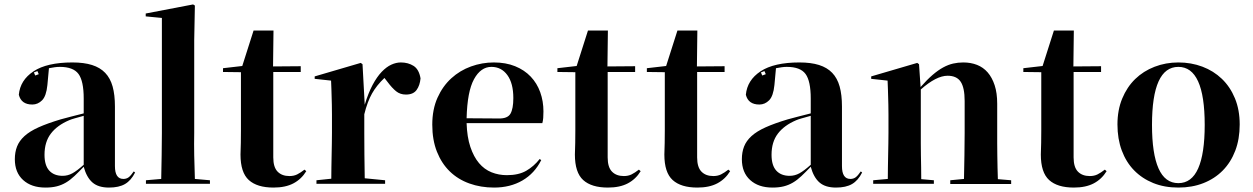

<svg xmlns="http://www.w3.org/2000/svg" viewBox="-20 -838 5660 867"><path d="M537 -30Q551 -30 561 -37.5Q571 -45 584 -64L590 -59Q572 -23 544.5 -7Q517 9 472 9Q424 9 397.5 -14Q371 -37 358 -85Q335 -61 316 -43Q297 -25 277.5 -13.5Q258 -2 236 3.5Q214 9 185 9Q122 9 84.5 -25Q47 -59 47 -119Q47 -151 57 -176.5Q67 -202 90.5 -223.5Q114 -245 154 -263Q194 -281 254 -299Q275 -305 301 -311.5Q327 -318 358 -326V-393Q358 -472 334.5 -504Q311 -536 250 -536Q239 -536 228 -534.5Q217 -533 201 -530L194 -454Q189 -404 170 -385Q151 -366 126 -366Q76 -366 65 -410Q71 -476 131.5 -516Q192 -556 307 -556Q359 -556 395.5 -544.5Q432 -533 455 -509Q478 -485 488.5 -447.5Q499 -410 499 -357V-88Q499 -30 537 -30ZM133 -511 139 -497 155 -503 149 -517ZM263 -44Q286 -44 307 -55.5Q328 -67 358 -94V-315Q333 -308 317 -303.5Q301 -299 292 -295Q238 -272 209.5 -234.5Q181 -197 181 -139Q181 -91 202.5 -67.5Q224 -44 263 -44Z M857 -238Q856 -189 857 -136.5Q858 -84 860 -30L928 -24V-8H639V-24L708 -30Q709 -84 710 -137Q711 -190 711 -238V-757L638 -764V-777L852 -818L860 -813L857 -656V-238Z M1287 -43Q1307 -43 1322 -50.5Q1337 -58 1355 -72L1363 -65Q1341 -29 1305 -10Q1269 9 1215 9Q1141 9 1103.5 -25Q1066 -59 1066 -140Q1067 -169 1067.5 -193Q1068 -217 1068 -249V-512L987 -513V-530L1074 -540L1125 -700H1215L1213 -538L1338 -539V-513H1214V-127Q1214 -83 1233.5 -63Q1253 -43 1287 -43Z M1617 -548 1627 -365Q1643 -418 1662.5 -454.5Q1682 -491 1703.5 -513.5Q1725 -536 1747 -546Q1769 -556 1790 -556Q1823 -556 1847.5 -540.5Q1872 -525 1879 -484Q1876 -452 1861 -431.5Q1846 -411 1813 -411Q1787 -411 1768.5 -426Q1750 -441 1730 -468L1716 -486Q1681 -453 1660 -416Q1639 -379 1625 -322V-238Q1625 -196 1625.5 -139.5Q1626 -83 1627 -33L1719 -24V-8H1409V-24L1476 -31Q1476 -55 1476.5 -82.5Q1477 -110 1477.5 -137.5Q1478 -165 1478.5 -191Q1479 -217 1479 -238V-321Q1479 -345 1478.5 -364.5Q1478 -384 1477.5 -401.5Q1477 -419 1476.5 -436Q1476 -453 1475 -474L1401 -482V-493L1609 -554Z M2269 -47Q2322 -47 2356.5 -67Q2391 -87 2417 -120L2424 -115Q2394 -55 2339 -23Q2284 9 2211 9Q2151 9 2099.5 -9.5Q2048 -28 2011 -64Q1974 -100 1953 -153Q1932 -206 1932 -275Q1932 -344 1955.5 -396.5Q1979 -449 2018 -484.5Q2057 -520 2107 -538Q2157 -556 2210 -556Q2264 -556 2306 -539Q2348 -522 2376.5 -492Q2405 -462 2419.5 -421.5Q2434 -381 2434 -335Q2434 -318 2433 -305.5Q2432 -293 2429 -282H2087Q2089 -219 2104 -174.5Q2119 -130 2143 -101.5Q2167 -73 2199.5 -60Q2232 -47 2269 -47ZM2199 -536Q2151 -536 2120.5 -480.5Q2090 -425 2087 -304L2231 -303Q2272 -302 2285 -324.5Q2298 -347 2298 -395Q2298 -462 2271 -499Q2244 -536 2199 -536Z M2797 -43Q2817 -43 2832 -50.5Q2847 -58 2865 -72L2873 -65Q2851 -29 2815 -10Q2779 9 2725 9Q2651 9 2613.5 -25Q2576 -59 2576 -140Q2577 -169 2577.5 -193Q2578 -217 2578 -249V-512L2497 -513V-530L2584 -540L2635 -700H2725L2723 -538L2848 -539V-513H2724V-127Q2724 -83 2743.5 -63Q2763 -43 2797 -43Z M3201 -43Q3221 -43 3236 -50.5Q3251 -58 3269 -72L3277 -65Q3255 -29 3219 -10Q3183 9 3129 9Q3055 9 3017.5 -25Q2980 -59 2980 -140Q2981 -169 2981.5 -193Q2982 -217 2982 -249V-512L2901 -513V-530L2988 -540L3039 -700H3129L3127 -538L3252 -539V-513H3128V-127Q3128 -83 3147.5 -63Q3167 -43 3201 -43Z M3820 -30Q3834 -30 3844 -37.5Q3854 -45 3867 -64L3873 -59Q3855 -23 3827.5 -7Q3800 9 3755 9Q3707 9 3680.5 -14Q3654 -37 3641 -85Q3618 -61 3599 -43Q3580 -25 3560.5 -13.5Q3541 -2 3519 3.5Q3497 9 3468 9Q3405 9 3367.5 -25Q3330 -59 3330 -119Q3330 -151 3340 -176.5Q3350 -202 3373.5 -223.5Q3397 -245 3437 -263Q3477 -281 3537 -299Q3558 -305 3584 -311.5Q3610 -318 3641 -326V-393Q3641 -472 3617.5 -504Q3594 -536 3533 -536Q3522 -536 3511 -534.5Q3500 -533 3484 -530L3477 -454Q3472 -404 3453 -385Q3434 -366 3409 -366Q3359 -366 3348 -410Q3354 -476 3414.5 -516Q3475 -556 3590 -556Q3642 -556 3678.5 -544.5Q3715 -533 3738 -509Q3761 -485 3771.5 -447.5Q3782 -410 3782 -357V-88Q3782 -30 3820 -30ZM3416 -511 3422 -497 3438 -503 3432 -517ZM3546 -44Q3569 -44 3590 -55.5Q3611 -67 3641 -94V-315Q3616 -308 3600 -303.5Q3584 -299 3575 -295Q3521 -272 3492.5 -234.5Q3464 -197 3464 -139Q3464 -91 3485.5 -67.5Q3507 -44 3546 -44Z M4483 -238Q4483 -216 4483 -189.5Q4483 -163 4483.5 -135.5Q4484 -108 4484.5 -80.5Q4485 -53 4486 -29L4546 -24V-7H4271V-24L4333 -30Q4334 -79 4335 -136.5Q4336 -194 4336 -238V-382Q4336 -442 4318 -469Q4300 -496 4259 -496Q4208 -496 4138 -434V-238Q4138 -217 4138 -191Q4138 -165 4138.5 -137Q4139 -109 4139.5 -81.5Q4140 -54 4140 -29L4197 -24V-8H3923V-24L3989 -30Q3989 -55 3989.5 -82.5Q3990 -110 3990.5 -137.5Q3991 -165 3991.5 -191Q3992 -217 3992 -238V-321Q3992 -345 3991.5 -364.5Q3991 -384 3990.5 -401.5Q3990 -419 3989.5 -436Q3989 -453 3988 -474L3914 -482V-493L4122 -554L4130 -548L4137 -445Q4166 -478 4191 -499.5Q4216 -521 4239 -533.5Q4262 -546 4284 -551Q4306 -556 4330 -556Q4364 -556 4392 -545Q4420 -534 4440 -511Q4460 -488 4471.5 -453Q4483 -418 4483 -370V-238Z M4901 -43Q4921 -43 4936 -50.5Q4951 -58 4969 -72L4977 -65Q4955 -29 4919 -10Q4883 9 4829 9Q4755 9 4717.5 -25Q4680 -59 4680 -140Q4681 -169 4681.5 -193Q4682 -217 4682 -249V-512L4601 -513V-530L4688 -540L4739 -700H4829L4827 -538L4952 -539V-513H4828V-127Q4828 -83 4847.5 -63Q4867 -43 4901 -43Z M5182 -274Q5182 -144 5211.5 -77.5Q5241 -11 5301 -11Q5361 -11 5390.5 -77.5Q5420 -144 5420 -274Q5420 -536 5301 -536Q5182 -536 5182 -274ZM5578 -276Q5578 -210 5558 -157.5Q5538 -105 5501.5 -68Q5465 -31 5414 -11Q5363 9 5301 9Q5238 9 5187.5 -11.5Q5137 -32 5101 -69Q5065 -106 5045.5 -158.5Q5026 -211 5026 -276Q5026 -341 5047.5 -393Q5069 -445 5106 -481Q5143 -517 5193.5 -536.5Q5244 -556 5301 -556Q5359 -556 5409.5 -537Q5460 -518 5497.5 -482Q5535 -446 5556.5 -394Q5578 -342 5578 -276Z"/></svg>

Font: XinYuGongZhangJiaSongA
Style: Regular
Weight: 900
Designer: XinYuGong
Foundry: Adobe Systems Incorporated
Version: Version 1.00